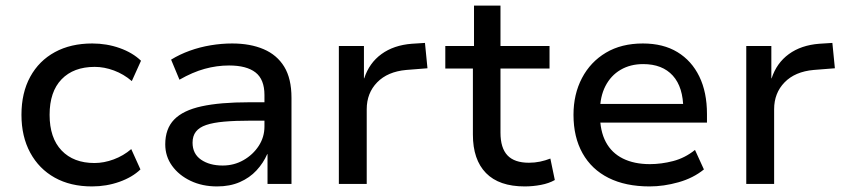

<svg xmlns="http://www.w3.org/2000/svg" viewBox="-20 -660 3037 689"><path d="M310 9Q233 9 176.5 -22.5Q120 -54 88.5 -112Q57 -170 57 -248Q57 -327 88.5 -384.5Q120 -442 177 -473Q234 -504 311 -504Q363 -504 409.5 -487.5Q456 -471 486 -442L453 -369Q424 -394 389 -407Q354 -420 320 -420Q244 -420 201 -375.5Q158 -331 158 -248Q158 -165 201 -120Q244 -75 319 -75Q353 -75 388 -88Q423 -101 451 -125L484 -52Q455 -24 408.5 -7.5Q362 9 310 9Z M759 9Q706 9 664 -11Q622 -31 597.5 -65Q573 -99 573 -142Q573 -198 605 -231Q637 -264 703.5 -278.5Q770 -293 874 -293H945V-227H879Q824 -227 784.5 -223.5Q745 -220 720 -211.5Q695 -203 683 -187.5Q671 -172 671 -148Q671 -108 701.5 -87Q732 -66 779 -66Q820 -66 854 -85.5Q888 -105 908.5 -136.5Q929 -168 929 -206V-319Q929 -375 897 -400Q865 -425 802 -425Q758 -425 714.5 -413Q671 -401 624 -374L594 -446Q625 -465 661 -478Q697 -491 736 -497.5Q775 -504 813 -504Q878 -504 926 -483.5Q974 -463 1000 -420.5Q1026 -378 1026 -309V0H940V-107H939Q925 -75 900.5 -48.5Q876 -22 840.5 -6.5Q805 9 759 9Z M1196 0V-495H1286V-379H1287Q1305 -434 1349 -466Q1393 -498 1458 -503L1505 -506L1514 -415L1438 -409Q1371 -403 1333.5 -364.5Q1296 -326 1296 -268V0Z M1863 9Q1771 9 1724 -39Q1677 -87 1677 -177V-414H1578V-495H1681V-640H1776V-495H1952V-414H1776V-184Q1776 -129 1801 -102.5Q1826 -76 1878 -76Q1899 -76 1918 -80Q1937 -84 1955 -91L1971 -14Q1950 -2 1921 3.5Q1892 9 1863 9Z M2311 9Q2225 9 2164 -21.5Q2103 -52 2070.5 -110Q2038 -168 2038 -248Q2038 -322 2068.5 -380Q2099 -438 2154.5 -471Q2210 -504 2287 -504Q2360 -504 2411 -473Q2462 -442 2489.5 -385.5Q2517 -329 2517 -251V-220H2114V-287H2450L2432 -268Q2432 -347 2394.5 -388.5Q2357 -430 2288 -430Q2242 -430 2207 -409.5Q2172 -389 2152.5 -351Q2133 -313 2133 -260V-249Q2133 -190 2154 -150.5Q2175 -111 2215.5 -91Q2256 -71 2312 -71Q2353 -71 2395.5 -82Q2438 -93 2474 -122L2506 -52Q2468 -21 2415 -6Q2362 9 2311 9Z M2658 0V-495H2748V-379H2749Q2767 -434 2811 -466Q2855 -498 2920 -503L2967 -506L2976 -415L2900 -409Q2833 -403 2795.5 -364.5Q2758 -326 2758 -268V0Z"/></svg>

Font: Nunito Sans 12pt ExtraLight 8pt Medium
Style: Regular
Weight: 500
Version: Version 3.101;gftools[0.9.27]